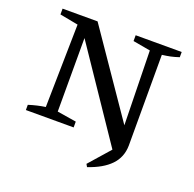

<svg xmlns="http://www.w3.org/2000/svg" viewBox="-121 -649 945 933"><g transform="rotate(20 351.0 -182.5)"><path d="M426 -524H664V-497Q640 -489 621 -485Q602 -481 578 -478V-8Q577 52 537.5 93Q498 134 423 159L415 145L510 37L197 -426V-46L296 -30V0H49V-27Q71 -34 92.5 -39Q114 -44 135 -47L143 -476L48 -494V-524H229L524 -94L516 -478L426 -494Z"/></g></svg>

Font: Piazzolla SC
Style: Regular
Weight: 400
Designer: Juan Pablo del Peral
Foundry: Huerta Tipografica
Version: Version 1.330